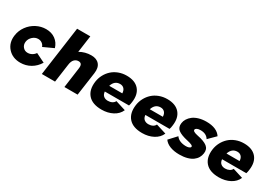

<svg xmlns="http://www.w3.org/2000/svg" viewBox="22 -1543 3381 2392"><g transform="rotate(30 1712.5 -347.5)"><path d="M28.8 -247.1Q39.1 -320.3 83 -381.1Q127 -441.9 193.1 -476.6Q259.3 -511.2 332 -511.2Q411.1 -511.2 466.6 -470.7Q522 -430.2 543 -359.9L397 -293Q387.7 -320.8 363.5 -338.4Q339.4 -356 307.1 -356Q264.2 -356 228.8 -324Q193.4 -292 187 -247.1Q181.2 -202.6 207.5 -170.9Q233.9 -139.2 275.9 -139.2Q308.1 -139.2 336.2 -154.8Q364.3 -170.4 381.8 -196.8L512.2 -132.8Q470.2 -63 403.8 -24.9Q337.4 13.2 257.8 13.2Q146 13.2 79.3 -61.3Q12.7 -135.7 28.8 -247.1Z M851.6 -708 817.9 -465.8Q894 -509.8 982.9 -509.8Q1060.1 -509.8 1098.4 -464.4Q1136.7 -418.9 1125 -335.9L1077.6 0H887.7L926.8 -285.2Q933.6 -329.6 921.6 -348.4Q909.7 -367.2 880.9 -367.2Q845.7 -367.2 821 -341.8Q796.4 -316.4 789.6 -263.2L752.9 0H563L661.6 -708Z M1427.7 13.2Q1294.9 13.2 1232.9 -57.1Q1170.9 -127.4 1187.5 -250Q1195.3 -304.7 1220.5 -352.1Q1245.6 -399.4 1284.2 -434.8Q1322.8 -470.2 1376.5 -490.7Q1430.2 -511.2 1491.7 -511.2Q1611.8 -511.2 1670.2 -443.6Q1728.5 -376 1711.9 -259.8Q1708.5 -227.1 1699.7 -203.1H1351.6Q1355 -161.6 1379.2 -141.4Q1403.3 -121.1 1440.9 -121.1Q1474.1 -121.1 1500.2 -134.5Q1526.4 -147.9 1536.6 -171.9L1683.6 -126Q1655.3 -59.6 1585.4 -23.2Q1515.6 13.2 1427.7 13.2ZM1363.8 -292H1551.8Q1550.3 -334 1528.8 -356.9Q1507.3 -379.9 1471.7 -379.9Q1392.1 -379.9 1363.8 -292Z M2011.2 13.2Q1878.4 13.2 1816.4 -57.1Q1754.4 -127.4 1771 -250Q1778.8 -304.7 1804 -352.1Q1829.1 -399.4 1867.7 -434.8Q1906.2 -470.2 1960 -490.7Q2013.7 -511.2 2075.2 -511.2Q2195.3 -511.2 2253.7 -443.6Q2312 -376 2295.4 -259.8Q2292 -227.1 2283.2 -203.1H1935.1Q1938.5 -161.6 1962.6 -141.4Q1986.8 -121.1 2024.4 -121.1Q2057.6 -121.1 2083.7 -134.5Q2109.9 -147.9 2120.1 -171.9L2267.1 -126Q2238.8 -59.6 2168.9 -23.2Q2099.1 13.2 2011.2 13.2ZM1947.3 -292H2135.3Q2133.8 -334 2112.3 -356.9Q2090.8 -379.9 2055.2 -379.9Q1975.6 -379.9 1947.3 -292Z M2545.9 13.2Q2470.7 13.2 2413.1 -8.5Q2355.5 -30.3 2325.7 -73.2L2423.8 -179.2Q2463.9 -121.6 2560.5 -118.2Q2587.4 -117.2 2608.2 -124.5Q2628.9 -131.8 2631.8 -146Q2633.3 -159.2 2612.8 -168.9Q2592.3 -178.7 2550.8 -188Q2449.2 -210 2407.5 -243.7Q2365.7 -277.3 2375 -339.8Q2379.4 -372.6 2398.2 -402.6Q2417 -432.6 2448.7 -457.3Q2480.5 -481.9 2529.5 -496.6Q2578.6 -511.2 2637.7 -511.2Q2789.1 -511.2 2846.7 -422.9L2746.6 -323.2Q2710.9 -382.8 2627.9 -382.8Q2594.7 -382.8 2575.9 -373Q2557.1 -363.3 2555.7 -350.1Q2553.2 -335.9 2570.6 -325.2Q2587.9 -314.5 2627.9 -306.2Q2726.6 -287.1 2771.2 -252.2Q2815.9 -217.3 2806.6 -153.8Q2801.8 -118.2 2784.2 -88.4Q2766.6 -58.6 2735.4 -35.6Q2704.1 -12.7 2655.8 0.2Q2607.4 13.2 2545.9 13.2Z M3114.7 13.2Q2981.9 13.2 2919.9 -57.1Q2857.9 -127.4 2874.5 -250Q2882.3 -304.7 2907.5 -352.1Q2932.6 -399.4 2971.2 -434.8Q3009.8 -470.2 3063.5 -490.7Q3117.2 -511.2 3178.7 -511.2Q3298.8 -511.2 3357.2 -443.6Q3415.5 -376 3398.9 -259.8Q3395.5 -227.1 3386.7 -203.1H3038.6Q3042 -161.6 3066.2 -141.4Q3090.3 -121.1 3127.9 -121.1Q3161.1 -121.1 3187.3 -134.5Q3213.4 -147.9 3223.6 -171.9L3370.6 -126Q3342.3 -59.6 3272.5 -23.2Q3202.6 13.2 3114.7 13.2ZM3050.8 -292H3238.8Q3237.3 -334 3215.8 -356.9Q3194.3 -379.9 3158.7 -379.9Q3079.1 -379.9 3050.8 -292Z"/></g></svg>

Font: Human Sans Black
Style: Italic
Weight: 800
Italic angle: -8°
Designer: Tim Radville
Foundry: Continuum
Version: Version 1.000;FEAKit 1.0